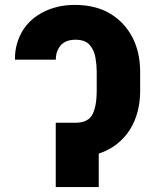

<svg xmlns="http://www.w3.org/2000/svg" viewBox="-20 -757 627 777"><path d="M282 -737.2Q366.5 -737.2 425.4 -702.1Q455.3 -684.3 478 -659.8Q500.7 -635.3 516.2 -605.3Q531.6 -575.3 539.4 -540.3Q547.2 -505.3 547.2 -466.3V-388.1Q547.2 -344.8 536.9 -305.2Q526.6 -265.6 505.9 -232.6Q485.1 -199.6 453.7 -174.5Q422.2 -149.5 379.6 -135.3V0H205.6V-260.3H285.5Q338.1 -260.3 355.1 -295.8Q371.4 -329.5 371.4 -388.1V-466.3Q371.4 -479.4 370.2 -493.3Q369 -507.1 366.5 -522.4Q361.9 -552.6 343.4 -574.6Q325.3 -596.2 285.5 -596.2Q245 -596.2 225.1 -572.8Q205.6 -549 206 -515.6H40.5Q40.1 -550.1 48.7 -579.9Q57.2 -609.7 72.6 -634.4Q88.1 -659.1 110.1 -678.1Q132.1 -697.1 159.1 -710.2Q186.1 -723.4 217.2 -730.3Q248.2 -737.2 282 -737.2Z"/></svg>

Font: Inter P Extra Bold
Style: Regular
Weight: 800
Designer: Rasmus Andersson
Foundry: rsms
Version: Version 3.018;git-588b23468